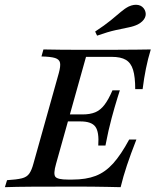

<svg xmlns="http://www.w3.org/2000/svg" viewBox="-34 -776 645 796"><path d="M-13.7 0 -4.8 -29Q35.5 -31.5 56.5 -36.7Q77.4 -41.9 87.5 -56.5Q97.6 -71 104.8 -98.4L209.7 -472.6Q217.7 -501.6 214.9 -515.7Q212.1 -529.8 194.4 -535.5Q176.6 -541.1 137.9 -541.9L146 -571Q176.6 -570.2 225.4 -569.8Q274.2 -569.4 341.9 -569.4Q378.2 -569.4 410.9 -569.4Q443.5 -569.4 474.2 -569.8Q504.8 -570.2 533.9 -570.2Q562.9 -570.2 591.1 -571Q579 -531.5 571 -491.5Q562.9 -451.6 557.3 -406.5H526.6Q526.6 -457.3 517.7 -486.3Q508.9 -515.3 487.9 -527.8Q466.9 -540.3 429 -540.3H322.6L198.4 -96.8Q186.3 -54.8 195.6 -43.1Q204.8 -31.5 247.6 -31.5H266.1Q322.6 -31.5 362.5 -46.8Q402.4 -62.1 435.1 -98.4Q467.7 -134.7 501.6 -197.6H531.5Q508.1 -137.9 492.3 -90.7Q476.6 -43.5 466.1 0Q437.1 -0.8 410.5 -1.2Q383.9 -1.6 358.5 -2Q333.1 -2.4 306.9 -2.4Q280.6 -2.4 252.4 -2.4Q163.7 -2.4 97.2 -2Q30.6 -1.6 -13.7 0ZM221 -272.6 229.8 -301.6H392.7L384.7 -272.6ZM373.4 -172.6Q377.4 -229 361.3 -250.8Q345.2 -272.6 300 -272.6L308.1 -301.6Q339.5 -301.6 360.9 -310.5Q382.3 -319.4 399.2 -341.5Q416.1 -363.7 432.3 -401.6H462.9Q458.9 -389.5 453.2 -371Q447.6 -352.4 441.1 -330.6Q434.7 -308.9 429 -287.1Q425.8 -274.2 422.6 -261.3Q419.4 -248.4 416.1 -235.1Q412.9 -221.8 410.1 -206.5Q407.3 -191.1 403.2 -172.6ZM368.5 -628.2 360.5 -645.2Q400.8 -671.8 425.4 -691.9Q450 -712.1 466.9 -726.6Q483.9 -741.1 500 -749.2Q521.8 -758.9 539.5 -755.2Q557.3 -751.6 566.1 -734.7Q574.2 -717.7 566.5 -702Q558.9 -686.3 537.9 -675Q521.8 -666.9 499.6 -662.5Q477.4 -658.1 446 -651.2Q414.5 -644.4 368.5 -628.2Z"/></svg>

Font: Playfair 5pt SemiExpanded Light Medium
Style: Italic
Weight: 500
Italic angle: -15.6°
Version: Version 2.001;gftools[0.9.30]